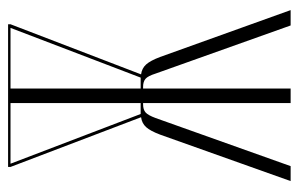

<svg xmlns="http://www.w3.org/2000/svg" viewBox="-152 -587 739 475"><g transform="rotate(-90 217.5 -349.5)"><path d="M395 -693 271 -370Q286 -368 295.5 -357.5Q305 -347 314 -323L430 0H392L273 -334Q267 -353 260 -359Q253 -365 240 -365H236V0H200V-365H197Q184 -365 177 -359Q170 -353 163 -334L44 0H7L122 -323Q131 -347 140.5 -357.5Q150 -368 165 -370L42 -693V-699H395ZM200 -371V-693H50L173 -371H183ZM236 -371H253H263L386 -693H236Z"/></g></svg>

Font: Moniqa ExtLt Narrow Display
Style: Regular
Weight: 200
Width: 4
Designer: Rajesh Rajput
Foundry: Rajesh Rajput
Version: Version 1.000